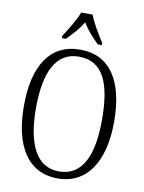

<svg xmlns="http://www.w3.org/2000/svg" viewBox="-100 -1000 812 1079"><g transform="rotate(10 306.0 -460.5)"><path d="M192 -784V-771H215C250 -806 280 -838 306 -881C331 -838 362 -806 397 -771H420V-784C394 -822 356 -886 339 -931H274C257 -886 218 -822 192 -784ZM305 10C473 10 563 -133 563 -358C563 -591 476 -725 306 -725C133 -725 48 -587 48 -359C48 -135 132 10 305 10ZM305 -30C176 -30 117 -155 117 -358C117 -564 174 -685 306 -685C444 -685 494 -564 494 -358C494 -154 439 -30 305 -30Z"/></g></svg>

Font: Noto Serif Hebrew Condensed Light
Style: Regular
Weight: 300
Width: 3
Designer: Monotype Design Team
Foundry: Monotype Imaging Inc.
Version: Version 2.004